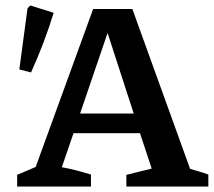

<svg xmlns="http://www.w3.org/2000/svg" viewBox="-20 -685 785 705"><path d="M678 -65Q695 -60 712 -55Q729 -50 745 -44V0H444V-43L537 -66L494 -196H250L207 -71Q235 -66 261.5 -59Q288 -52 314 -44V0H43V-43L111 -72L322 -652H466ZM274 -268H471L375 -564ZM94 -419 51 -430 81 -654 91 -665 177 -638Q160 -582 139 -527Q118 -472 94 -419Z"/></svg>

Font: Piazzolla SC SemiBold
Style: Regular
Weight: 600
Designer: Juan Pablo del Peral
Foundry: Huerta Tipografica
Version: Version 1.330